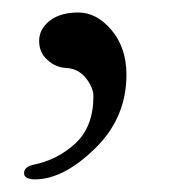

<svg xmlns="http://www.w3.org/2000/svg" viewBox="-20 -137 268 304"><path d="M36.1 147Q18.1 147 18.1 137.2Q18.1 127.4 32.2 124Q71.3 116.2 99.6 89.8Q127.9 63.5 127.9 15.1Q127.9 2 116.2 -13.2Q104 -28.3 85.4 -29.3Q67.4 -30.3 54.7 -42.5Q42 -53.7 42 -72.3Q42 -90.8 58.6 -104Q75.2 -117.2 104 -117.2Q132.8 -117.2 156.2 -89.8Q179.7 -62.5 180.2 -20Q180.7 48.8 130.9 97.7Q81.1 146.5 36.1 147Z"/></svg>

Font: EBGaramond
Style: Regular
Weight: 400
Version: Version 000.012g